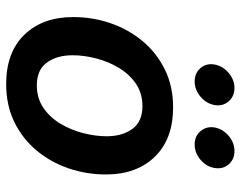

<svg xmlns="http://www.w3.org/2000/svg" viewBox="-102 -698 811 648"><g transform="rotate(90 304.0 -374.5)"><path d="M264.2 10.7Q157.2 10.7 97.7 -50.8Q38.1 -112.3 38.1 -215.3Q38.1 -281.2 58.8 -341.6Q79.6 -401.9 119.1 -449.5Q158.7 -497.1 215.1 -524.9Q271.5 -552.7 342.8 -552.7Q449.7 -552.7 509.5 -491Q569.3 -429.2 569.3 -326.2Q569.3 -260.3 548.6 -199.7Q527.8 -139.2 488.3 -91.8Q448.7 -44.4 392.1 -16.8Q335.4 10.7 264.2 10.7ZM268.6 -92.8Q312 -92.8 344.5 -115Q377 -137.2 398.2 -172.9Q419.4 -208.5 429.9 -249.8Q440.4 -291 440.4 -328.1Q440.4 -381.3 415.5 -415.3Q390.6 -449.2 338.9 -449.2Q294.9 -449.2 262.7 -427Q230.5 -404.8 209.2 -369.1Q188 -333.5 177.5 -292.5Q167 -251.5 167 -213.4Q167 -160.6 191.7 -126.7Q216.3 -92.8 268.6 -92.8ZM468.3 -625.5Q439.9 -625.5 423.1 -645.3Q406.2 -665 410.6 -692.4Q415.5 -720.2 438.7 -740Q461.9 -759.8 490.2 -759.8Q518.6 -759.8 535.4 -740Q552.2 -720.2 547.4 -692.4Q543 -665 519.8 -645.3Q496.6 -625.5 468.3 -625.5ZM255.4 -625.5Q227.1 -625.5 210.2 -645.3Q193.4 -665 198.2 -692.4Q203.1 -720.2 226.3 -740Q249.5 -759.8 277.3 -759.8Q305.7 -759.8 322.8 -740Q339.8 -720.2 335 -692.4Q330.1 -665 306.9 -645.3Q283.7 -625.5 255.4 -625.5Z"/></g></svg>

Font: Inter Semi Bold
Style: Italic
Weight: 600
Italic angle: -9.39999°
Designer: Rasmus Andersson
Foundry: rsms
Version: Version 4.000;git-3c8e0fc